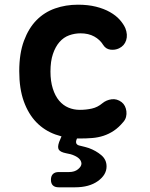

<svg xmlns="http://www.w3.org/2000/svg" viewBox="-20 -580 640 818"><path d="M62 -277Q62 -352 82 -406Q102 -460 135.5 -494Q169 -528 214.5 -544Q260 -560 312 -560Q355 -560 389 -551.5Q423 -543 448.5 -528.5Q474 -514 490 -496Q506 -478 514 -460Q525 -432 517.5 -408.5Q510 -385 487 -374Q470 -366 450.5 -368.5Q431 -371 420 -388Q406 -411 381.5 -424.5Q357 -438 323 -438Q298 -438 274.5 -429.5Q251 -421 233.5 -401Q216 -381 205.5 -350Q195 -319 195 -275Q195 -234 205 -202.5Q215 -171 232 -151Q249 -131 271.5 -121.5Q294 -112 320 -112Q347 -112 371.5 -117.5Q396 -123 416 -140Q433 -154 455.5 -157Q478 -160 498 -145Q507 -138 512 -128Q517 -118 518.5 -106Q520 -94 517 -82Q514 -70 505 -60Q486 -37 465 -23Q444 -9 421 -1.5Q398 6 373 8Q348 10 321 10H308L306 15Q302 26 306 32.5Q310 39 322 41Q340 45 359 51Q389 62 411.5 81Q434 100 434 129Q434 165 397 191.5Q360 218 300 218H230Q214 218 205.5 210Q197 202 197 186Q197 170 205.5 161.5Q214 153 230 153H274Q298 153 312.5 141Q327 129 327 117Q326 96 297 83Q282 76 262 73Q237 68 230.5 57.5Q224 47 232 25L242 1L216 -7Q169 -24 135 -59Q101 -94 81.5 -148Q62 -202 62 -277Z"/></svg>

Font: Maple Mono NL
Style: Bold
Weight: 700
Monospace: yes
Designer: subframe7536
Version: Version 7.000